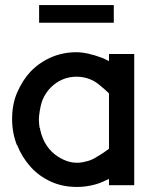

<svg xmlns="http://www.w3.org/2000/svg" viewBox="-20 -734 592 761"><path d="M285 7Q228 7 182 -14Q134 -36 101 -73Q67 -111 48 -159H47Q28 -207 28 -262Q28 -320 47 -365Q69 -416 100 -449Q134 -485 181 -506Q228 -527 282 -527Q325 -527 384 -505Q392 -502 399 -498L412 -492V-520H512V0H412V-25L399 -19Q377 -8 354 -2Q320 7 285 7ZM138 -222 139 -221Q143 -202 151 -183Q163 -155 185 -133Q204 -114 232 -101Q258 -89 283 -89Q285 -89 287 -89Q304 -89 324 -95H325Q342 -99 360 -110Q389 -127 409 -142L412 -145V-363L410 -366Q392 -383 372 -399Q356 -412 339 -419Q313 -430 283 -430Q254 -430 228 -419Q202 -408 182 -388Q161 -367 149 -339Q140 -317 135 -276Q134 -267 134 -259Q135 -238 137 -228V-227L139 -225V-222ZM135 -644V-714H431V-644Z"/></svg>

Font: Oxford Sans SemiBold
Style: Regular
Weight: 600
Designer: Matt McInerney, Pablo Impallari, Rodrigo Fuenzalida
Foundry: Matt McInerney, Pablo Impallari, Rodrigo Fuenzalida
Version: Version 3.000g; ttfautohint (v1.5) -l 8 -r 28 -G 28 -x 14 -D